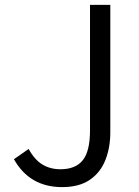

<svg xmlns="http://www.w3.org/2000/svg" viewBox="-20 -752 570 785"><path d="M234 13Q101 13 37 -101L97 -143Q122 -98 154 -79Q186 -60 227 -60Q289 -60 318.5 -97Q348 -134 348 -219V-732H431V-211Q431 -149 411 -98Q391 -47 347.5 -17Q304 13 234 13Z"/></svg>

Font: Source Han Sans SC Normal
Style: Regular
Weight: 350
Designer: Ryoko NISHIZUKA 西塚涼子 (kana, bopomofo & ideographs); Paul D. Hunt (Latin, Greek & Cyrillic); Sandoll Communications 산돌커뮤니
Foundry: Adobe
Version: Version 2.004;hotconv 1.0.118;makeotfexe 2.5.65603